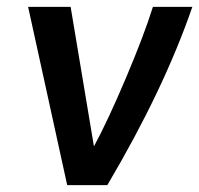

<svg xmlns="http://www.w3.org/2000/svg" viewBox="-20 -540 581 560"><path d="M293 0Q458 -279 541 -520H426Q400 -437 347.5 -313Q295 -189 254 -113L186 -520H62L176 0Z"/></svg>

Font: Brisa Sans Medium
Style: Italic
Weight: 600
Italic angle: -8°
Designer: Dalton Maag Ltd
Foundry: Dalton Maag Ltd
Version: Version 1.101;July 10, 2019;FontCreator 11.5.0.2425 64-bit